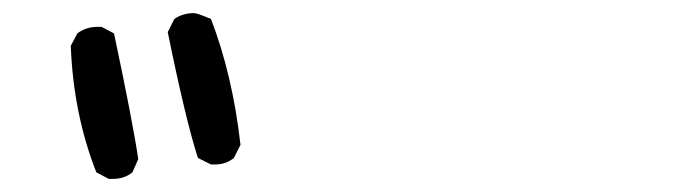

<svg xmlns="http://www.w3.org/2000/svg" viewBox="-20 -840 1040 293"><path d="M152 -567H146L127 -577Q92 -666 88 -770L98 -789Q111 -799 129 -799H135L154 -789Q183 -652 191 -597L182 -577Q170 -567 152 -567ZM308 -589H302L282 -599Q263 -658 236 -791L246 -811Q259 -820 276 -820Q281 -820 302 -811Q335 -725 347 -619L337 -599Q325 -589 308 -589Z"/></svg>

Font: Xiaolai Mono SC
Style: Regular
Weight: 400
Monospace: yes
Designer: LXGW / Nozomi Seto
Version: Version 3.113;September 30, 2024